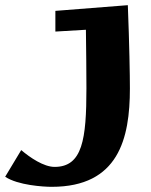

<svg xmlns="http://www.w3.org/2000/svg" viewBox="-218 -513 583 742"><path d="M-18 209C240 209 284 23 284 -171C284 -222 282 -341 276 -493L-4 -471V-391L114 -398C115 -310 116 -244 116 -172C116 25 101 132 -7 132C-49 132 -102 96 -136 67L-198 170C-149 203 -50 209 -18 209Z"/></svg>

Font: Peralta
Style: Regular
Weight: 400
Designer: Astigmatic (AOETI)
Foundry: Astigmatic (AOETI)
Version: Version 1.000